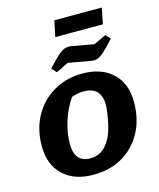

<svg xmlns="http://www.w3.org/2000/svg" viewBox="-128 -959 879 1060"><g transform="rotate(-15 311.5 -429.0)"><path d="M274 11Q165 11 101.5 -49Q38 -109 38 -215Q38 -311 79 -385.5Q120 -460 192.5 -502.5Q265 -545 357 -545Q466 -545 529.5 -485.5Q593 -426 593 -320Q593 -221 552.5 -146.5Q512 -72 440.5 -30.5Q369 11 274 11ZM280 -81Q367 -81 408 -184Q416 -204 423 -235Q430 -266 434.5 -296Q439 -326 439 -344Q439 -448 339 -448Q306 -448 270 -435Q233 -382 212 -316Q191 -250 191 -188Q191 -81 280 -81ZM266 -778 285 -869H556L538 -778ZM225 -588 199 -615Q239 -659 262.5 -679.5Q286 -700 303.5 -705Q321 -710 343 -706L465 -684L535 -717L560 -691Q521 -647 497 -626Q473 -605 455.5 -600.5Q438 -596 416 -601L295 -623Z"/></g></svg>

Font: Piazzolla SC
Style: Bold Italic
Weight: 700
Italic angle: -11.3°
Designer: Juan Pablo del Peral
Foundry: Huerta Tipografica
Version: Version 1.330